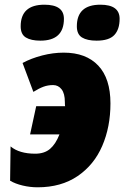

<svg xmlns="http://www.w3.org/2000/svg" viewBox="-20 -787 529 817"><path d="M23 -18 25 -164Q62 -133 130 -133Q169 -133 193 -153.5Q217 -174 233 -215H108L134 -335H257Q256 -341 256 -353Q256 -389 242 -407Q228 -425 206 -425Q184 -425 165 -418Q146 -411 122 -396L76 -519Q113 -539 159.5 -551Q206 -563 251 -563Q346 -563 398 -508Q450 -453 450 -347Q450 -247 415 -166Q380 -85 310 -37.5Q240 10 140 10Q108 10 76.5 2.5Q45 -5 23 -18ZM68 -675Q68 -767 169 -767Q252 -767 252 -707Q252 -614 152 -614Q112 -614 90 -627.5Q68 -641 68 -675ZM307 -675Q307 -767 407 -767Q489 -767 489 -707Q489 -662 466.5 -638Q444 -614 391 -614Q351 -614 329 -627.5Q307 -641 307 -675Z"/></svg>

Font: Noto Sans Display Black
Style: Italic
Weight: 900
Italic angle: -12°
Designer: Monotype Design team
Foundry: Monotype Imaging Inc.
Version: Version 1.000